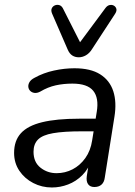

<svg xmlns="http://www.w3.org/2000/svg" viewBox="-20 -784 570 812"><path d="M199.4 8.9Q157 8.9 120.5 -10Q84.1 -28.9 61.8 -61.8Q39.6 -94.8 39.6 -137.3Q39.6 -188.8 68.3 -220.5Q97.1 -252.2 158.1 -267.1Q219.1 -282 314.6 -282H395.1L386.8 -228.6H325.9Q248.9 -228.6 204.3 -220.7Q159.8 -212.9 140.8 -193.9Q121.8 -174.9 121.8 -142.1Q121.8 -98.1 151.2 -74.9Q180.5 -51.6 219.3 -51.6Q255.5 -51.6 287.1 -68Q318.7 -84.4 340.9 -115.5Q363.1 -146.6 369.7 -190.1L389.3 -311.7Q398.8 -369.8 374.2 -400.1Q349.6 -430.4 286.2 -430.4Q249.5 -430.4 216.1 -423.2Q182.7 -415.9 150.2 -396.6Q137.1 -389.7 126 -391.1Q115 -392.5 107.9 -399.5Q100.8 -406.6 99.8 -416.6Q98.8 -426.6 104.8 -436.9Q110.9 -447.2 126 -455Q164.3 -476.2 208.5 -485.7Q252.6 -495.3 294.8 -495.3Q363.2 -495.3 403.6 -469.7Q444.1 -444.2 459.1 -398.2Q474 -352.1 464 -290.3L423.2 -33.3Q420.8 -13.5 409.4 -3.3Q398 6.9 379 6.9Q361.1 6.9 352.6 -5Q344.1 -16.9 347 -38.7L359.7 -119.8L368.3 -110.4Q354.8 -69.8 328.2 -43.2Q301.7 -16.7 268 -3.9Q234.4 8.9 199.4 8.9ZM313.2 -541.7Q297.6 -541.7 285.6 -549.4Q273.7 -557.2 266.3 -574.4L200.3 -726.5Q194.9 -739.3 198.8 -748.3Q202.7 -757.3 211.8 -761.2Q220.8 -765.1 230.6 -762.4Q240.3 -759.7 246.2 -748.4L318.6 -605.4L426.2 -750.4Q434 -760.7 444 -762.7Q454 -764.6 461.9 -760Q469.7 -755.3 472.1 -746.6Q474.6 -737.8 466.7 -725.5L369 -575.9Q358.2 -558.7 343.5 -550.2Q328.7 -541.7 313.2 -541.7Z"/></svg>

Font: Nunito ExtraLight
Style: Italic
Weight: 200
Italic angle: -9°
Designer: Vernon Adams
Foundry: Vernon Adams
Version: Version 3.602